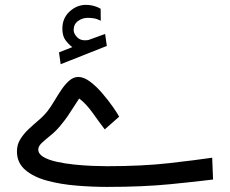

<svg xmlns="http://www.w3.org/2000/svg" viewBox="-20 -754 927 774"><path d="M271.5 -564Q254.9 -576.7 243.2 -593.3Q231.4 -609.9 231.4 -638.7Q231.4 -680.7 260.5 -707.5Q289.6 -734.4 326.7 -734.4Q358.9 -734.4 385.7 -718.8L386.2 -670.4Q371.1 -678.2 357.9 -680.2Q344.7 -682.1 333.5 -682.1Q312.5 -682.1 294.7 -669.4Q276.9 -656.7 276.9 -632.3Q277.3 -617.2 292.2 -602.8Q307.1 -588.4 334.5 -592.3Q335.4 -592.3 336.7 -592.8Q337.9 -593.3 339.4 -593.8L403.8 -617.2L410.6 -568.8L224.6 -495.1L217.8 -543ZM410.6 -84Q553.7 -84 661.1 -96.2Q768.6 -108.4 835.4 -118.2L838.9 -30.3Q777.8 -22.5 667 -11.5Q556.2 -0.5 411.6 -0.5Q351.1 -0.5 287.1 -5.9Q223.1 -11.2 169.2 -25.9Q115.2 -40.5 81.8 -69.1Q48.3 -97.7 48.3 -143.6Q48.3 -170.9 61.8 -192.6Q75.2 -214.4 95.2 -233.2Q115.2 -252 136.2 -269.8Q157.2 -287.6 172.4 -307.1Q185.5 -324.2 199.2 -347.4Q212.9 -370.6 227.8 -392.6Q242.7 -414.6 259.5 -429.2Q276.4 -443.8 295.9 -443.8Q317.9 -443.8 343.5 -424.6Q369.1 -405.3 392.8 -377.4Q416.5 -349.6 434.8 -323.5Q453.1 -297.4 460.4 -283.7L402.3 -232.4Q379.9 -261.7 353.8 -298.6Q327.6 -335.4 299.3 -356.9Q284.2 -334.5 273.9 -318.1Q263.7 -301.8 252.7 -285.6Q241.7 -269.5 223.1 -247.1Q205.1 -225.1 184.3 -208.5Q163.6 -191.9 148.9 -178.2Q134.3 -164.6 134.3 -151.4Q134.3 -133.8 154.5 -121.6Q174.8 -109.4 207.5 -102.1Q240.2 -94.7 277.8 -90.8Q315.4 -86.9 350.6 -85.4Q385.7 -84 410.6 -84Z"/></svg>

Font: Vazirmatn RD UI FD
Style: Regular
Weight: 400
Designer: Saber Rastikerdar
Foundry: Saber Rastikerdar
Version: Version 33.003